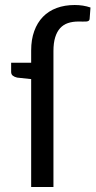

<svg xmlns="http://www.w3.org/2000/svg" viewBox="-20 -747 382 767"><path d="M104.5 -545.5Q104.5 -589 116.8 -622.8Q129 -656.5 151.5 -679.8Q174 -703 206.2 -715Q238.5 -727 278.5 -727Q312.5 -727 341.5 -717L338 -671Q337.5 -666 334 -663.8Q330.5 -661.5 324.5 -661Q318.5 -660.5 310.5 -660.8Q302.5 -661 293 -661Q270 -661 251.5 -654.8Q233 -648.5 220.2 -634.5Q207.5 -620.5 200.5 -598Q193.5 -575.5 193.5 -543V0H104.5V-431L48.5 -437Q37.5 -439.5 31 -444.8Q24.5 -450 24.5 -460V-496.5H104.5Z"/></svg>

Font: Lato 2
Style: Regular
Weight: 400
Designer: Lukasz Dziedzic with Adam Twardoch and Botio Nikoltchev
Foundry: tyPoland Lukasz Dziedzic
Version: Version 2.015; 2015-08-06; http://www.latofonts.com/